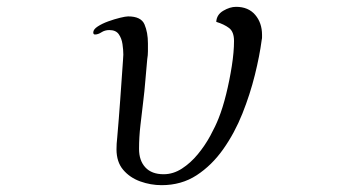

<svg xmlns="http://www.w3.org/2000/svg" viewBox="-20 -546 1040 562"><path d="M747 -444Q747 -440 747 -436.5Q747 -433 746 -429Q740 -383 726 -326.5Q712 -270 689.5 -213.5Q667 -157 633.5 -109.5Q600 -62 555.5 -33Q511 -4 453 -4Q421 -4 390.5 -15Q360 -26 340.5 -49Q321 -72 321 -109Q321 -117 321.5 -125.5Q322 -134 323 -142Q328 -199 332 -255.5Q336 -312 340 -369Q340 -374 340.5 -378Q341 -382 341 -386Q341 -400 338.5 -417Q336 -434 327.5 -446Q319 -458 300 -458Q287 -458 277 -451.5Q267 -445 258 -445Q253 -445 253 -451Q253 -460 266 -468.5Q279 -477 297 -483.5Q315 -490 331.5 -494Q348 -498 355 -498Q393 -498 403 -474.5Q413 -451 413 -419Q413 -408 413 -396Q413 -384 411 -373Q408 -342 405.5 -310.5Q403 -279 399 -247Q395 -213 391 -179Q387 -145 387 -110Q387 -76 405.5 -56Q424 -36 459 -36Q487 -36 512.5 -52.5Q538 -69 559 -94.5Q580 -120 595.5 -148.5Q611 -177 620 -200Q632 -230 642 -270.5Q652 -311 658.5 -352.5Q665 -394 665 -426Q665 -453 650.5 -464Q636 -475 613 -482Q614 -503 633.5 -514.5Q653 -526 671 -526Q707 -526 727 -502.5Q747 -479 747 -444Z"/></svg>

Font: Kaisei HarunoUmi
Style: Regular
Weight: 400
Designer: Font-Kai, 金井和夫
Foundry: KAZUO KANAI
Version: Version 5.003